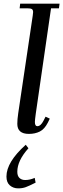

<svg xmlns="http://www.w3.org/2000/svg" viewBox="-20 -722 344 1045"><path d="M15.1 238.8Q15.1 160.2 120.1 65.9L134.8 85Q74.2 152.3 74.2 212.9Q74.2 235.4 85.9 246.6Q97.7 257.8 117.2 257.8Q143.1 257.8 168.9 246.1L173.8 272Q138.2 290 120.1 296.6Q102.1 303.2 79.1 303.2Q52.2 303.2 33.7 287.1Q15.1 271 15.1 238.8ZM74.2 -47.9Q74.2 -71.8 79.1 -105L158.2 -637.2Q160.2 -650.9 160.2 -655.8Q160.2 -668.5 153.3 -672.6Q146.5 -676.8 127.9 -676.8H86.9L89.8 -702.1H304.2L300.8 -676.8H257.8L174.8 -104Q169.9 -68.8 169.9 -58.1Q169.9 -35.2 183.1 -35.2Q201.7 -35.2 216.8 -64.9L228 -86.9L251 -76.2L240.2 -54.2Q222.2 -19 196.5 -6.1Q170.9 6.8 137.2 6.8Q74.2 6.8 74.2 -47.9Z"/></svg>

Font: Dihjauti S
Style: Bold Italic
Weight: 700
Italic angle: -9°
Designer: T. Christopher White
Version: Version 3.0.0